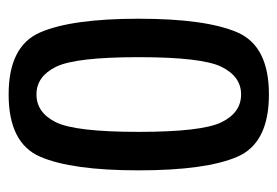

<svg xmlns="http://www.w3.org/2000/svg" viewBox="-120 -524 646 447"><g transform="rotate(90 203.5 -300.0)"><path d="M199.3 3.4Q312.7 3.4 344.4 -70.1Q376.1 -143.5 376.1 -299.3Q376.1 -455.7 344.4 -529.1Q312.7 -602.6 199.3 -602.6Q86.7 -602.6 54.9 -529.1Q23.1 -455.7 23.1 -299.3Q23.1 -143.5 54.9 -70.1Q86.7 3.4 199.3 3.4ZM199.3 -61.4Q157.6 -61.4 135.1 -106.7Q112.6 -152.1 112.6 -299.1Q112.6 -446.5 135.1 -492.1Q157.6 -537.8 199.3 -537.8Q241.8 -537.8 264.1 -492.1Q286.5 -446.5 286.5 -299.1Q286.5 -152.1 264.1 -106.7Q241.8 -61.4 199.3 -61.4Z"/></g></svg>

Font: Anybody Thin Condensed
Style: Regular
Weight: 100
Width: 3
Version: Version 1.113;gftools[0.9.25]